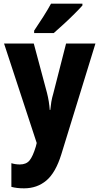

<svg xmlns="http://www.w3.org/2000/svg" viewBox="-20 -786 542 1046"><path d="M2 -549H164L236 -280Q248 -233 251 -187H254Q256 -209 259.5 -230.5Q263 -252 271 -279L340 -549H500L314 55Q283 155 232.5 197.5Q182 240 111 240Q91 240 74 238Q57 236 42 232V103Q64 110 88 110Q123 110 141 88Q159 66 175 13L180 -7ZM429 -756Q413 -738 385.5 -710.5Q358 -683 327.5 -655Q297 -627 273 -606H166V-619Q191 -656 215.5 -694.5Q240 -733 258 -766H429Z"/></svg>

Font: Noto Sans Tamil Condensed ExtraBold
Style: Regular
Weight: 800
Width: 3
Designer: Jelle Bosma - Monotype Design Team
Foundry: Monotype Imaging Inc.
Version: Version 2.004; ttfautohint (v1.8.4.7-5d5b)